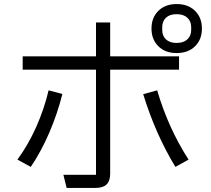

<svg xmlns="http://www.w3.org/2000/svg" viewBox="-20 -894 1040 948"><path d="M728 -753Q728 -807 762 -840.5Q796 -874 852 -874Q909 -874 943 -840.5Q977 -807 977 -753Q977 -699 943 -665.5Q909 -632 852 -632Q796 -632 762 -665.5Q728 -699 728 -753ZM924 -746V-760Q924 -789 905 -806.5Q886 -824 852 -824Q818 -824 799.5 -806.5Q781 -789 781 -760V-746Q781 -717 799.5 -699.5Q818 -682 852 -682Q886 -682 905 -699.5Q924 -717 924 -746ZM309 34 293 -31H454V-550H92V-616H454V-783H524V-616H864V-550H524V-37Q524 0 506 17Q488 34 450 34ZM66 -106Q119 -178 158.5 -266.5Q198 -355 220 -448L288 -430Q264 -334 224 -240.5Q184 -147 132 -70ZM846 -70Q748 -231 687 -429L756 -448Q811 -261 911 -106Z"/></svg>

Font: PlemolJP35 Console
Style: Regular
Weight: 400
Version: v2.0.3; ttfautohint (v1.8.4.7-5d5b-dirty) -l 6 -r 45 -G 200 